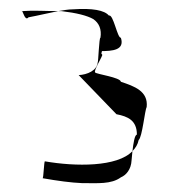

<svg xmlns="http://www.w3.org/2000/svg" viewBox="-20 -603 383 432"><path d="M111 -578H118C152 -574 176 -568 190 -560C203 -551 209 -537 206 -518C203 -520 201 -460 200 -464C199 -444 176 -435 157 -434L242 -346C268 -341 288 -332 288 -300C283 -300 280 -280 278 -263C285 -270 290 -278 292 -288C300 -294 306 -356 310 -362C314 -398 282 -409 252 -419C251 -429 197 -436 194 -440C190 -444 212 -478 210 -480C204 -485 215 -488 206 -488C233 -488 261 -490 252 -518C244 -517 235 -572 225 -568C215 -580 188 -585 144 -582C134 -582 123 -580 111 -578ZM76 -202C110 -196 140 -192 164 -191C200 -191 230 -188 252 -204C264 -209 275 -222 276 -242C276 -242 277 -252 278 -263C244 -227 150 -228 81 -240C79 -240 78 -203 76 -202ZM30 -578C32 -575 37 -555 44 -564C66 -568 90 -574 111 -578C82 -578 56 -580 30 -578ZM29 -578C29 -579 30 -578 30 -578Z"/></svg>

Font: Arrow
Style: Regular
Weight: 400
Version: Version 0.23